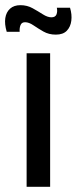

<svg xmlns="http://www.w3.org/2000/svg" viewBox="-28 -723 297 743"><path d="M75 0V-517H166V0ZM188 -589Q161 -589 140 -601Q119 -613 101.5 -625Q84 -637 69 -637Q56 -637 51.5 -626Q47 -615 48 -600H-2Q-11 -630 -7.5 -653Q-4 -676 11 -689.5Q26 -703 51 -703Q77 -703 98.5 -691Q120 -679 138 -667.5Q156 -656 171 -656Q186 -656 190.5 -667Q195 -678 192 -693H243Q251 -667 248 -643Q245 -619 230.5 -604Q216 -589 188 -589Z"/></svg>

Font: Bricolage Grotesque 24pt
Style: Regular
Weight: 400
Designer: Mathieu Triay
Foundry: Atelier Triay
Version: Version 1.001;gftools[0.9.33.dev8+g029e19f]